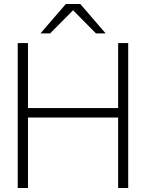

<svg xmlns="http://www.w3.org/2000/svg" viewBox="-20 -934 725 954"><path d="M567 0H617V-720H567V-397H119V-720H68V0H119V-350H567ZM181 -768H229L343 -883L457 -768H505L379 -914H307Z"/></svg>

Font: Aspekta 200
Style: Regular
Weight: 200
Designer: Ivo Dolenc
Version: Version 2.000